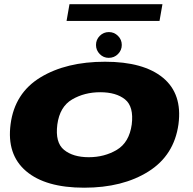

<svg xmlns="http://www.w3.org/2000/svg" viewBox="-20 -891 922 916"><path d="M381.5 4.5Q565.5 4.5 688.2 -72.8Q811 -150 831.5 -298.5Q850.5 -443 757.8 -519.8Q665 -596.5 481 -596.5Q296 -596.5 173 -521.8Q50 -447 30.5 -298.5Q11.5 -154 104.2 -74.8Q197 4.5 381.5 4.5ZM403.5 -141Q328.5 -141 285.5 -176Q242.5 -211 253.5 -297Q265 -382 324 -416.5Q383 -451 458 -451Q534 -451 576.5 -416.8Q619 -382.5 608.5 -297Q596.5 -211.5 537.5 -176.2Q478.5 -141 403.5 -141ZM498.5 -615Q525 -615 543 -633.2Q561 -651.5 561 -676.5Q561 -702 542.8 -720Q524.5 -738 499.5 -738Q474 -738 456 -720Q438 -702 438 -676.5Q438 -651.5 455.8 -633.2Q473.5 -615 498.5 -615ZM297.5 -791H741L755 -871H311.5Z"/></svg>

Font: Anybody Expanded ExtraBold
Style: Italic
Weight: 800
Width: 7
Italic angle: -10°
Version: Version 1.113;gftools[0.9.25]